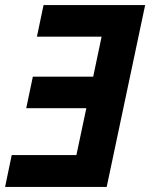

<svg xmlns="http://www.w3.org/2000/svg" viewBox="-23 -734 590 754"><path d="M396 0 547 -714H148L122 -590H376L343 -433H106L80 -309H316L277 -125H23L-3 0Z"/></svg>

Font: BC Sans
Style: Bold Italic
Weight: 700
Italic angle: -12°
Designer: Monotype Design Team
Province of B.C.
Foundry: Monotype Imaging Inc.
Version: Version 2.000;GOOG;noto-source:20170915:90ef993387c0